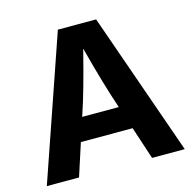

<svg xmlns="http://www.w3.org/2000/svg" viewBox="-106 -835 947 942"><g transform="rotate(-15 367.5 -364.0)"><path d="M17.6 0 268.6 -727.5H462.9L718.3 0H552.2L436.5 -352.1Q415 -420.4 393.3 -499Q371.6 -577.6 347.2 -672.9H382.3Q357.9 -577.6 336.9 -498.5Q315.9 -419.4 295.4 -352.1L181.2 0ZM175.3 -165.5V-283.2H560.5V-165.5Z"/></g></svg>

Font: Inter 20pt
Style: Bold
Weight: 700
Version: Version 4.001;git-66647c0bb